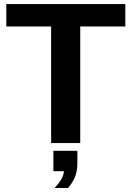

<svg xmlns="http://www.w3.org/2000/svg" viewBox="-20 -708 651 950"><path d="M600.1 -577.1H377V0H232.9V-577.1H11.2V-688H600.1ZM362.8 38.1V100.1Q362.8 135.7 352.3 164.1Q341.8 192.4 316.9 222.2H250Q295.9 172.9 295.9 139.2H244.1V38.1Z"/></svg>

Font: Libra Sans Modern
Style: Bold
Weight: 700
Foundry: Stefan Peev, Context Ltd
Version: Version 1.000